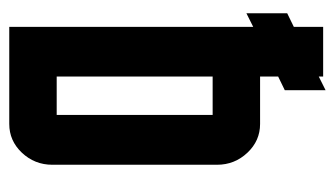

<svg xmlns="http://www.w3.org/2000/svg" viewBox="-178 -562 740 425"><g transform="rotate(90 192.5 -350.0)"><path d="M254.9 -555.2Q292 -555.2 318.4 -527.3Q345.2 -499 345.2 -460V-95.2Q345.2 -56.2 318.4 -27.8Q292 0 254.9 0H40V-540L9.8 -524.9V-615.2L40 -629.9V-694.8H149.9V-685.1L180.2 -700.2V-609.9L149.9 -595.2V-555.2ZM149.9 -450.2V-105H234.9V-450.2Z"/></g></svg>

Font: Horta
Style: Regular
Weight: 600
Width: 3
Version: Version 0.11